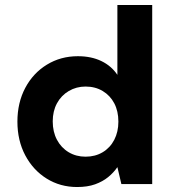

<svg xmlns="http://www.w3.org/2000/svg" viewBox="-20 -740 698 772"><path d="M290 12Q222 12 167.5 -22Q113 -56 81.5 -115.5Q50 -175 50 -251Q50 -327 81.5 -386.5Q113 -446 168.5 -480Q224 -514 293 -514Q347 -514 387.5 -494.5Q428 -475 452 -439V-720H592V0H468L452 -68Q437 -46 415 -28Q393 -10 362.5 1Q332 12 290 12ZM324 -110Q363 -110 393 -128Q423 -146 439.5 -178Q456 -210 456 -251Q456 -293 439.5 -324.5Q423 -356 393 -374Q363 -392 324 -392Q287 -392 256.5 -374Q226 -356 209 -324.5Q192 -293 192 -252Q192 -210 209 -178Q226 -146 256 -128Q286 -110 324 -110Z"/></svg>

Font: DM Sans 16pt ExtraBold
Style: Regular
Weight: 800
Version: Version 4.004;gftools[0.9.30]